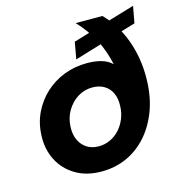

<svg xmlns="http://www.w3.org/2000/svg" viewBox="-107 -804 854 911"><g transform="rotate(-15 320.0 -348.5)"><path d="M282 12Q207 12 153.5 -20.5Q100 -53 73 -107Q46 -161 49 -226Q51 -286 75 -336.5Q99 -387 139.5 -424.5Q180 -462 232.5 -482.5Q285 -503 346 -503Q384 -503 415 -494.5Q446 -486 468 -465Q461 -497 450 -529Q439 -561 423 -591Q407 -621 387 -648.5Q367 -676 344 -700H475Q512 -663 537 -619Q562 -575 576.5 -528.5Q591 -482 596.5 -435.5Q602 -389 600 -345Q597 -263 571 -197Q545 -131 502 -84Q459 -37 403 -12.5Q347 12 282 12ZM299 -107Q329 -107 355 -119Q381 -131 401 -152.5Q421 -174 433 -203Q445 -232 446 -264Q448 -303 435 -330Q422 -357 397.5 -371Q373 -385 341 -385Q301 -385 268.5 -364.5Q236 -344 215.5 -309.5Q195 -275 193 -232Q191 -194 204 -166Q217 -138 241.5 -122.5Q266 -107 299 -107ZM302 -533 317 -616 628 -709 613 -627Z"/></g></svg>

Font: DM Sans ExtraBold
Style: Italic
Weight: 800
Italic angle: -10°
Designer: Colophon Foundry, Jonny Pinhorn
Foundry: Colophon Foundry
Version: Version 4.004;gftools[0.9.30]